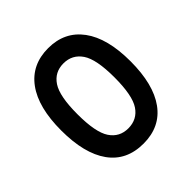

<svg xmlns="http://www.w3.org/2000/svg" viewBox="-158 -687 819 819"><g transform="rotate(-45 251.0 -278.0)"><path d="M251 10Q149 10 95.5 -64.5Q42 -139 42 -278Q42 -417 96.5 -491.5Q151 -566 251 -566Q350 -566 405 -491.5Q460 -417 460 -278Q460 -139 406 -64.5Q352 10 251 10ZM251 -82Q305 -82 334 -125.5Q363 -169 363 -278Q363 -387 333.5 -430.5Q304 -474 251 -474Q198 -474 169 -430.5Q140 -387 140 -278Q140 -169 169 -125.5Q198 -82 251 -82Z"/></g></svg>

Font: Zain
Style: Bold
Weight: 700
Designer: Zain,Boutros
Foundry: Mobile Telecommunications Company (Zain), 2024
Version: Version 1.50; ttfautohint (v1.8.4)